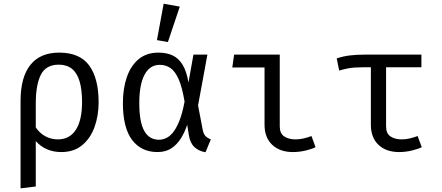

<svg xmlns="http://www.w3.org/2000/svg" viewBox="-20 -828 2440 1060"><path d="M306.5 -537.5Q421 -537.5 472.8 -466Q524.5 -394.5 524.5 -263.5Q524.5 -189.5 502 -127Q479.5 -64.5 433.8 -26.5Q388 11.5 318.5 11.5Q275 11.5 239.8 -3.8Q204.5 -19 177.5 -49V201.5L93.5 212V-270.5Q93.5 -402 147.8 -469.8Q202 -537.5 306.5 -537.5ZM304.5 -471Q233.5 -471 205.5 -415.2Q177.5 -359.5 177.5 -257V-124.5Q198.5 -93 230.2 -75.8Q262 -58.5 299.5 -58.5Q364.5 -58.5 398.8 -111.5Q433 -164.5 433 -264Q433 -333.5 419.2 -379.5Q405.5 -425.5 377 -448.2Q348.5 -471 304.5 -471Z M855 -537.5Q899.5 -537.5 932.5 -522.2Q965.5 -507 987.8 -471Q1010 -435 1020.5 -372.5L1048 -526.5H1125L1073.5 -246L1099.5 -109.5Q1104 -88.5 1114.2 -77.2Q1124.5 -66 1144 -58.5L1114.5 12.5Q1077 6.5 1053 -16.5Q1029 -39.5 1022.5 -82.5L1013.5 -139Q1000 -98.5 978.8 -64.2Q957.5 -30 926 -9.2Q894.5 11.5 849.5 11.5Q760 11.5 709.2 -55.5Q658.5 -122.5 658.5 -258.5Q658.5 -340 680.5 -403Q702.5 -466 746 -501.8Q789.5 -537.5 855 -537.5ZM861.5 -470Q807.5 -470 778.2 -415.8Q749 -361.5 749 -258.5Q749 -154 776.5 -105.2Q804 -56.5 857.5 -56.5Q876 -56.5 895.5 -64.8Q915 -73 933.8 -95.2Q952.5 -117.5 969.5 -159Q986.5 -200.5 999 -267Q985.5 -348 965.8 -392Q946 -436 920.2 -453Q894.5 -470 861.5 -470ZM883.5 -807.5 972.5 -791.5 907 -596 846.5 -606.5Z M1440.5 -455.5H1262.5L1272.5 -526.5H1524.5V-130Q1524.5 -91.5 1549 -75Q1573.5 -58.5 1611.5 -58.5Q1632.5 -58.5 1655.2 -63.5Q1678 -68.5 1699.5 -77L1722 -15.5Q1704.5 -6 1668.8 2.8Q1633 11.5 1597 11.5Q1526 11.5 1483.2 -28.2Q1440.5 -68 1440.5 -139.5Z M2306.5 -526.5V-456.5H1982.5Q1958 -456.5 1939 -455.2Q1920 -454 1900.2 -450.2Q1880.5 -446.5 1852.5 -438.5L1839 -505.5Q1874 -517.5 1911.8 -522Q1949.5 -526.5 1994.5 -526.5ZM2111.5 -472.5V-130Q2111.5 -91.5 2135.5 -75Q2159.5 -58.5 2197.5 -58.5Q2218.5 -58.5 2241.2 -63.5Q2264 -68.5 2285.5 -77L2308.5 -15.5Q2290.5 -6 2254.8 2.8Q2219 11.5 2183.5 11.5Q2112 11.5 2069.8 -28.2Q2027.5 -68 2027.5 -139.5V-472.5Z"/></svg>

Font: Fira Code Light
Style: Regular
Weight: 400
Monospace: yes
Version: Version 5.002